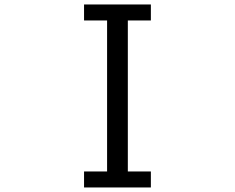

<svg xmlns="http://www.w3.org/2000/svg" viewBox="-20 -805 1040 850"><path d="M352.1 -785.2H647.9V-714.4H545.9V-45.9H647.9V24.9H352.1V-45.9H454.1V-714.4H352.1Z"/></svg>

Font: BIZ UDGothic
Style: Regular
Weight: 400
Monospace: yes
Designer: TypeBank Co., Ltd.
Foundry: Morisawa Inc.
Version: Version 1.05